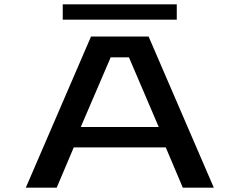

<svg xmlns="http://www.w3.org/2000/svg" viewBox="-20 -869 1112 889"><path d="M970 0H826.5L747.5 -186.5H321.5L242.5 0H99.5L401.5 -700H668ZM492.5 -603.5 354 -281H715L577 -603.5ZM270.5 -778V-849H798.5V-778Z"/></svg>

Font: Trispace Expanded Medium
Style: Regular
Weight: 500
Width: 7
Designer: Tyler Finck
Foundry: Etcetera Type Company
Version: Version 1.210; ttfautohint (v1.8.3)